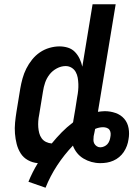

<svg xmlns="http://www.w3.org/2000/svg" viewBox="-20 -755 640 898"><path d="M193 123 113 95Q122 73 133 51Q144 29 157 8Q132 6 110.5 -6Q89 -18 76.5 -38Q64 -58 58 -81.5Q52 -105 50 -130.5Q48 -156 50.5 -181.5Q53 -207 57 -232L75 -342Q79 -365 85.5 -388.5Q92 -412 103 -434Q114 -456 130 -476Q146 -496 166.5 -510Q187 -524 211 -531Q235 -538 258 -538Q279 -538 298 -532Q317 -526 330.5 -512Q344 -498 352.5 -480Q361 -462 365 -443L413 -735H521L438 -232Q446 -233 454 -234Q462 -235 470 -235Q496 -235 520.5 -226.5Q545 -218 561 -199.5Q577 -181 581.5 -155Q586 -129 581 -103Q579 -88 573.5 -73Q568 -58 559 -44.5Q550 -31 537.5 -20.5Q525 -10 510 -3.5Q495 3 480 5.5Q465 8 449 8Q428 8 408 2.5Q388 -3 370.5 -13.5Q353 -24 340.5 -39.5Q328 -55 321 -74Q280 -31 247.5 18.5Q215 68 193 123ZM222 -84Q244 -111 268.5 -136Q293 -161 321 -182Q322 -184 322.5 -186.5Q323 -189 323 -191Q328 -219 332.5 -246.5Q337 -274 341 -301Q344 -316 345.5 -331.5Q347 -347 346.5 -362Q346 -377 343.5 -391.5Q341 -406 334 -418.5Q327 -431 314.5 -438.5Q302 -446 287 -446Q266 -446 245.5 -435Q225 -424 211.5 -406.5Q198 -389 191 -368.5Q184 -348 181 -327L163 -217Q160 -203 159 -188.5Q158 -174 159 -160Q160 -146 163.5 -132.5Q167 -119 175 -108Q183 -97 195.5 -91Q208 -85 222 -84ZM449 -66Q458 -66 467 -70Q476 -74 482 -80.5Q488 -87 491.5 -96Q495 -105 496 -113Q498 -122 497.5 -131Q497 -140 492.5 -147Q488 -154 479.5 -157Q471 -160 462 -160Q453 -160 443.5 -158Q434 -156 425 -152Q423 -143 421.5 -134.5Q420 -126 418 -118Q417 -109 417 -100Q417 -91 421 -83.5Q425 -76 432.5 -71Q440 -66 449 -66Z"/></svg>

Font: Iosevka Curly SmBdExObl
Style: Regular
Weight: 600
Width: 7
Italic angle: -9°
Monospace: yes
Designer: Belleve Invis
Foundry: Belleve Invis
Version: Version 11.1.0; ttfautohint (v1.8.3)